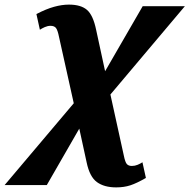

<svg xmlns="http://www.w3.org/2000/svg" viewBox="-98 -563 822 833"><path d="M-78 240 222 -115 158 -403Q152 -433 144.5 -442Q137 -451 121 -451Q109 -451 96.5 -445.5Q84 -440 75 -434L60 -502Q102 -524 136.5 -533.5Q171 -543 201 -543Q253 -543 279.5 -520Q306 -497 319 -434L358 -254L521 -536H704L381 -153L439 111Q445 141 452.5 149Q460 157 474 157Q487 157 499 152Q511 147 520 141L535 209Q495 232 467.5 241Q440 250 406 250Q354 250 322.5 227Q291 204 278 142L246 -5L105 240Z"/></svg>

Font: Noto Serif ExtraBold
Style: Italic
Weight: 800
Italic angle: -12°
Designer: Monotype Design Team
Foundry: Monotype Imaging Inc.
Version: Version 2.013